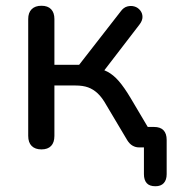

<svg xmlns="http://www.w3.org/2000/svg" viewBox="-20 -512 614 667"><path d="M520 135Q499 135 489.5 124Q480 113 480 93V-11L489 0H462Q451 0 440.5 -6Q430 -12 422 -25L350 -146Q335 -173 319.5 -187.5Q304 -202 286 -208.5Q268 -215 242 -215H169V-40Q169 -17 157.5 -5Q146 7 124 7Q102 7 90 -5Q78 -17 78 -40V-446Q78 -468 90 -480Q102 -492 124 -492Q146 -492 157.5 -480Q169 -468 169 -446V-287H255L399 -472Q409 -486 422 -489.5Q435 -493 447 -489.5Q459 -486 467 -476Q475 -466 475 -453Q475 -440 464 -426L328 -249L305 -277Q332 -274 353 -263Q374 -252 393 -230Q412 -208 434 -171L514 -36L482 -71H515Q537 -71 548 -59.5Q559 -48 559 -26V93Q559 113 549 124Q539 135 520 135Z"/></svg>

Font: Nunito Medium
Style: Regular
Weight: 500
Designer: Vernon Adams
Foundry: Vernon Adams
Version: Version 3.601